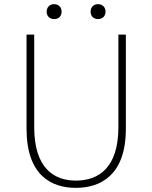

<svg xmlns="http://www.w3.org/2000/svg" viewBox="-20 -893 734 926"><path d="M346 13C464 13 587 -47 587 -272V-726H551V-280C551 -81 453 -22 346 -22C241 -22 145 -81 145 -280V-726H108V-272C108 -47 228 13 346 13ZM241 -801C262 -801 277 -814 277 -837C277 -859 262 -873 241 -873C221 -873 205 -859 205 -837C205 -814 221 -801 241 -801ZM453 -801C473 -801 489 -814 489 -837C489 -859 473 -873 453 -873C432 -873 417 -859 417 -837C417 -814 432 -801 453 -801Z"/></svg>

Font: Noto Sans Japanese Thin
Style: Regular
Weight: 100
Designer: Ryoko NISHIZUKA (kana & ideographs); Paul D. Hunt (Latin, Greek & Cyrillic); Wenlong ZHANG (bopomofo); Sandoll Communica
Foundry: Adobe Systems Incorporated
Version: Version 1.000;PS 1;hotconv 1.0.78;makeotf.lib2.5.61930